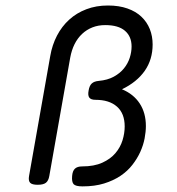

<svg xmlns="http://www.w3.org/2000/svg" viewBox="-20 -663 640 694"><path d="M161.6 -460.4Q168.5 -500.5 186 -534.2Q203.6 -567.9 230.2 -592Q256.8 -616.2 292.2 -629.6Q327.6 -643.1 370.1 -643.1Q410.2 -643.1 440.7 -632.3Q471.2 -621.6 491.2 -602.5Q511.2 -583.5 521.5 -557.9Q531.7 -532.2 531.7 -502.4Q531.7 -447.8 503.2 -407Q474.6 -366.2 420.9 -340.3Q462.4 -323.2 484.9 -289.1Q507.3 -254.9 507.3 -207.5Q507.3 -187 502.7 -162.6Q498 -138.2 487.1 -114Q476.1 -89.8 458.7 -67.4Q441.4 -44.9 415.8 -27.6Q390.1 -10.3 356.2 0.2Q322.3 10.7 278.3 10.7Q253.4 10.7 246.1 2.7Q238.8 -5.4 240.7 -26.9Q242.2 -45.4 251 -53.5Q259.8 -61.5 276.9 -61.5Q320.3 -61.5 349.9 -75Q379.4 -88.4 397.2 -109.4Q415 -130.4 422.9 -156Q430.7 -181.6 430.7 -206.1Q430.7 -252.9 402.8 -277.6Q375 -302.2 325.2 -302.2Q308.6 -302.2 302.7 -310.3Q296.9 -318.4 300.3 -335.9Q303.2 -353.5 311.8 -361.3Q320.3 -369.1 336.9 -370.6Q369.1 -373.5 391.6 -386Q414.1 -398.4 428.2 -416Q442.4 -433.6 449 -454.3Q455.6 -475.1 455.6 -495.1Q455.6 -531.2 431.6 -551.8Q407.7 -572.3 360.4 -572.3Q335 -572.3 314 -564Q293 -555.7 276.6 -540.3Q260.3 -524.9 249.5 -503.4Q238.8 -481.9 233.9 -455.1L158.2 -26.9Q155.3 -9.8 146 -2.4Q136.7 4.9 116.2 4.9Q95.7 4.9 88.9 -2.4Q82 -9.8 85 -26.9Z"/></svg>

Font: Courier Prime
Style: Italic
Weight: 400
Monospace: yes
Designer: Alan Dague-Greene
Foundry: Quote-Unquote Apps
Version: Version 1.202